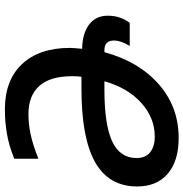

<svg xmlns="http://www.w3.org/2000/svg" viewBox="-2 -764 775 812"><g transform="rotate(90 386.0 -357.5)"><path d="M200.2 -411.1Q239.7 -556.6 335.7 -640.9Q431.6 -725.1 563 -725.1Q660.2 -725.1 714.1 -679Q768.1 -632.8 768.1 -549.8Q768.1 -430.2 666 -372.1Q564 -314 355 -314H304.2Q301.8 -300.8 301.8 -273.9Q301.8 -181.6 343 -135.7Q384.3 -89.8 461.9 -89.8Q503.9 -89.8 547.1 -98.9Q590.3 -107.9 650.9 -131.8V-29.8Q595.2 -7.3 545.2 1.2Q495.1 9.8 441.9 9.8Q318.8 9.8 250.5 -62.7Q182.1 -135.3 182.1 -265.1Q182.1 -280.3 186 -316.9Q121.1 -317.9 83.5 -346.2Q45.9 -374.5 45.9 -425.8Q45.9 -478.5 76.2 -518.1H173.8Q150.9 -480.5 150.9 -451.2Q150.9 -411.1 191.9 -411.1ZM557.1 -624Q478 -624 414.6 -566.9Q351.1 -509.8 323.2 -411.1H358.9Q506.3 -411.1 577.1 -443.8Q647.9 -476.6 647.9 -546.9Q647.9 -585 623.5 -604.5Q599.1 -624 557.1 -624Z"/></g></svg>

Font: Open Sans Semibold
Style: Italic
Weight: 600
Italic angle: -12°
Foundry: Ascender Corporation
Version: Version 1.10